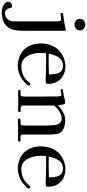

<svg xmlns="http://www.w3.org/2000/svg" viewBox="526 -1390 996 2196"><g transform="rotate(90 1024.0 -292.0)"><path d="M278 -534Q278 -421 278 -307.5Q278 -194 278 -81Q278 -56 276.5 -24Q275 8 269.5 39Q264 70 251 93Q223 145 173.5 165.5Q124 186 68 186Q43 186 15 178Q-13 170 -33 153Q-40 147 -47 136.5Q-54 126 -54 117Q-54 94 -39.5 81Q-25 68 -3 68Q11 68 13.5 78Q16 88 19 98Q24 114 37.5 132Q51 150 70 150Q113 150 141.5 122.5Q170 95 170 52V-459Q170 -468 167.5 -477Q165 -486 156 -490Q153 -492 149.5 -492Q146 -492 142 -492Q129 -492 115.5 -489.5Q102 -487 91 -487Q87 -487 80.5 -489.5Q74 -492 74 -498Q74 -512 84 -514Q98 -519 113.5 -520Q129 -521 142 -523Q171 -527 199 -532.5Q227 -538 255 -544Q261 -546 265 -546Q278 -546 278 -534ZM274 -708Q274 -680 254 -663Q234 -646 207 -646Q181 -646 161 -663Q141 -680 141 -708Q141 -736 161 -753Q181 -770 207 -770Q234 -770 254 -753Q274 -736 274 -708Z M777 -354Q777 -382 774.5 -410Q772 -438 762.5 -461.5Q753 -485 733 -499.5Q713 -514 677 -514Q632 -514 604.5 -489Q577 -464 562 -426.5Q547 -389 540 -352Q562 -351 584.5 -350.5Q607 -350 629 -350Q666 -350 703 -351.5Q740 -353 777 -354ZM905 -122Q905 -119 903 -115Q898 -106 885 -92.5Q872 -79 857.5 -67Q843 -55 834 -48Q800 -24 759 -10.5Q718 3 676 3Q641 3 600.5 -8.5Q560 -20 530 -39Q474 -76 448.5 -135.5Q423 -195 423 -260Q423 -334 452 -398Q481 -462 545 -502Q574 -520 611 -531Q648 -542 682 -542Q742 -542 787.5 -518Q833 -494 859 -449.5Q885 -405 885 -344Q885 -325 875.5 -320.5Q866 -316 849 -316Q829 -316 809 -317Q789 -318 769 -319Q742 -320 715.5 -320.5Q689 -321 663 -321Q631 -321 598.5 -321Q566 -321 534 -320Q533 -304 532 -289Q531 -274 531 -258Q531 -223 539 -184.5Q547 -146 564.5 -113Q582 -80 611 -59Q640 -38 683 -38Q727 -38 766 -51Q805 -64 838 -93Q848 -102 855.5 -112Q863 -122 871 -132Q877 -140 887 -140Q894 -140 899.5 -134.5Q905 -129 905 -122Z M1545 -14Q1545 -5 1539 -2Q1533 1 1525 1Q1494 1 1462 0Q1430 -1 1398 -1Q1373 -1 1346.5 0Q1320 1 1294 1Q1290 1 1286 -4Q1282 -9 1282 -13Q1282 -26 1292 -28Q1303 -30 1313.5 -29Q1324 -28 1334 -28Q1360 -28 1361 -54Q1363 -77 1362.5 -100Q1362 -123 1362 -145V-269Q1362 -290 1361.5 -325.5Q1361 -361 1359 -395.5Q1357 -430 1351 -448Q1334 -499 1283 -499Q1253 -499 1233.5 -490.5Q1214 -482 1189 -465Q1174 -454 1159.5 -441Q1145 -428 1133 -413Q1133 -323 1133 -233.5Q1133 -144 1133 -55Q1133 -42 1144 -35.5Q1155 -29 1166 -29Q1174 -29 1181.5 -30Q1189 -31 1196 -31Q1200 -31 1204 -26Q1208 -21 1208 -17Q1208 -10 1202.5 -5.5Q1197 -1 1191 -1Q1160 -1 1129 -2Q1098 -3 1067 -3Q1042 -3 1017 -2Q992 -1 967 -1Q961 -1 957 -5.5Q953 -10 953 -15Q953 -26 963 -28.5Q973 -31 985 -30Q997 -29 1004 -29Q1028 -29 1030 -55Q1031 -69 1031 -83Q1031 -97 1031 -110Q1031 -196 1030.5 -283Q1030 -370 1029 -457Q1029 -468 1025 -482Q1021 -496 1007 -496Q994 -496 982 -492Q970 -488 957 -488Q944 -488 944 -500Q944 -507 946 -509Q948 -511 955 -512Q973 -517 992 -519.5Q1011 -522 1030 -526Q1047 -530 1064 -534.5Q1081 -539 1098 -539Q1110 -539 1115 -532Q1120 -525 1122.5 -510Q1125 -495 1126.5 -480Q1128 -465 1128 -456Q1161 -487 1206 -513.5Q1251 -540 1297 -540Q1332 -540 1367 -532Q1402 -524 1427.5 -502.5Q1453 -481 1459 -440Q1461 -423 1463 -404.5Q1465 -386 1465 -369Q1465 -291 1465 -213Q1465 -135 1465 -57Q1465 -40 1474 -34Q1483 -28 1499 -28Q1507 -28 1514.5 -29Q1522 -30 1530 -30Q1536 -30 1540.5 -24.5Q1545 -19 1545 -14Z M1954 -354Q1954 -382 1951.5 -410Q1949 -438 1939.5 -461.5Q1930 -485 1910 -499.5Q1890 -514 1854 -514Q1809 -514 1781.5 -489Q1754 -464 1739 -426.5Q1724 -389 1717 -352Q1739 -351 1761.5 -350.5Q1784 -350 1806 -350Q1843 -350 1880 -351.5Q1917 -353 1954 -354ZM2082 -122Q2082 -119 2080 -115Q2075 -106 2062 -92.5Q2049 -79 2034.5 -67Q2020 -55 2011 -48Q1977 -24 1936 -10.5Q1895 3 1853 3Q1818 3 1777.5 -8.5Q1737 -20 1707 -39Q1651 -76 1625.5 -135.5Q1600 -195 1600 -260Q1600 -334 1629 -398Q1658 -462 1722 -502Q1751 -520 1788 -531Q1825 -542 1859 -542Q1919 -542 1964.5 -518Q2010 -494 2036 -449.5Q2062 -405 2062 -344Q2062 -325 2052.5 -320.5Q2043 -316 2026 -316Q2006 -316 1986 -317Q1966 -318 1946 -319Q1919 -320 1892.5 -320.5Q1866 -321 1840 -321Q1808 -321 1775.5 -321Q1743 -321 1711 -320Q1710 -304 1709 -289Q1708 -274 1708 -258Q1708 -223 1716 -184.5Q1724 -146 1741.5 -113Q1759 -80 1788 -59Q1817 -38 1860 -38Q1904 -38 1943 -51Q1982 -64 2015 -93Q2025 -102 2032.5 -112Q2040 -122 2048 -132Q2054 -140 2064 -140Q2071 -140 2076.5 -134.5Q2082 -129 2082 -122Z"/></g></svg>

Font: Kaisei Tokumin Medium
Style: Regular
Weight: 500
Designer: Font-Kai, 金井和夫
Foundry: KAZUO KANAI
Version: Version 5.003